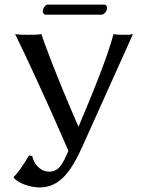

<svg xmlns="http://www.w3.org/2000/svg" viewBox="-20 -797 620 839"><path d="M121 -115 107 -118C88 -86 61 -44 40 -24V-20C59 3 110 22 154 22C244 22 294 -54 342 -161L561 -648C549 -645 537 -645 526 -645C515 -645 488 -645 476 -648C449 -546 384 -387 323 -243C224 -470 170 -618 161 -648C144 -645 123 -645 106 -645C89 -645 63 -645 46 -648C86 -568 192 -340 279 -138C254 -81 238 -47 195 -47C153 -47 126 -85 121 -115ZM424 -733C437 -733 448 -751 448 -763C448 -769 444 -777 434 -777H189C178 -777 167 -760 167 -748C167 -741 171 -733 180 -733Z"/></svg>

Font: Libertinus Sans
Style: Regular
Weight: 400
Designer: Philipp H. Poll, Khaled Hosny
Foundry: Caleb Maclennan
Version: Version 7.050;RELEASE